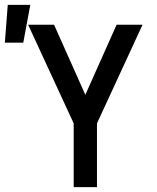

<svg xmlns="http://www.w3.org/2000/svg" viewBox="-77 -772 647 792"><path d="M227 0V-263L39 -670H146L275 -381L404 -670H511L323 -263V0ZM-57 -596 -45 -752H48L19 -596Z"/></svg>

Font: Lode Dark
Style: Bold
Weight: 700
Monospace: yes
Designer: Belleve Invis
Foundry: Belleve Invis
Version: Version 29.2.0; ttfautohint (v1.8.3)